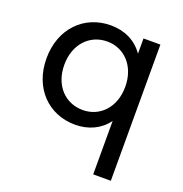

<svg xmlns="http://www.w3.org/2000/svg" viewBox="-133 -653 935 983"><g transform="rotate(20 334.0 -162.0)"><path d="M306 -536C161 -536 53 -427 53 -265C53 -103 161 5 306 5C377 5 440 -23 481 -79V212H577V-530H485V-447C444 -506 381 -536 306 -536ZM317 -452C410 -452 482 -378 482 -265C482 -152 410 -79 317 -79C222 -79 150 -152 150 -265C150 -378 222 -452 317 -452Z"/></g></svg>

Font: Chess Sans Medium
Style: Regular
Weight: 500
Designer: Wolf Bōese
Foundry: Wolf Bōese
Version: Version 7.223;Glyphs 3.3 (3306)